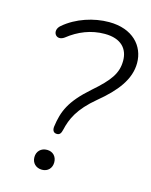

<svg xmlns="http://www.w3.org/2000/svg" viewBox="-109 -784 676 859"><g transform="rotate(15 228.5 -355.0)"><path d="M192 -169C206 -169 211 -178 215 -195C227 -247 249 -298 327 -363C406 -428 457 -492 457 -568C457 -647 399 -713 289 -713C219 -713 140 -688 84 -640C50 -612 78 -568 115 -595C164 -634 221 -657 284 -657C361 -657 394 -616 394 -562C394 -504 366 -465 290 -399C203 -322 182 -271 172 -198C170 -181 176 -169 192 -169ZM169 3C196 3 214 -16 214 -43C214 -70 196 -89 169 -89C141 -89 122 -70 122 -43C122 -16 141 3 169 3Z"/></g></svg>

Font: SN Pro Light
Style: Italic
Weight: 300
Italic angle: -8.99998°
Designer: Tobias Whetton
Foundry: Supernotes
Version: Version 1.001;Glyphs 3.2 (3249)